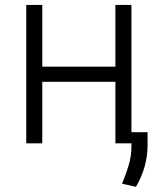

<svg xmlns="http://www.w3.org/2000/svg" viewBox="-20 -565 663 757"><path d="M146.7 -545.5V-302.2H435V-545.5H498.2V0H435V-242.5H146.7V0H83.5V-545.5ZM561.8 -43.7V11.7Q560.4 95.9 516 171.5L461.3 159.4Q477.3 120.7 487.7 85.2Q498.2 49.7 498.2 12.8V-43.7Z"/></svg>

Font: Inter Zeller Light
Style: Regular
Weight: 300
Designer: Rasmus Andersson; Joe Bland
Foundry: zeller
Version: Version 3.015;git-dec3a8cb1